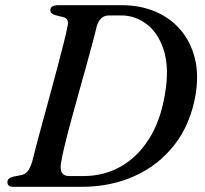

<svg xmlns="http://www.w3.org/2000/svg" viewBox="-20 -720 790 740"><path d="M8.5 -18Q8.5 -34 32.5 -39.5L61.5 -45Q75 -47.5 84.8 -57.8Q94.5 -68 103.5 -95Q109.5 -120.5 120.8 -162.5Q132 -204.5 146 -256.2Q160 -308 175 -362.5Q190 -417 203.2 -467.5Q216.5 -518 226.5 -558Q236.5 -598 240.5 -620Q247.5 -649 222 -654.5L195.5 -661Q174 -667 174 -680Q174 -700 204 -700H449.5Q519.5 -700 577.5 -675.8Q635.5 -651.5 675 -605.8Q714.5 -560 730.8 -496.2Q747 -432.5 733.5 -353Q714 -241 652.5 -162Q591 -83 498.8 -41.5Q406.5 0 295 0H31.5Q18 0 13.2 -5.2Q8.5 -10.5 8.5 -18ZM302 -41.5Q380 -41.5 444.8 -77.8Q509.5 -114 554 -184Q598.5 -254 615.5 -355.5Q633 -456 612 -524Q591 -592 546.2 -626.2Q501.5 -660.5 447.5 -660.5H399.5Q366 -660.5 353 -619.5Q348 -597 337 -556Q326 -515 311.8 -463.5Q297.5 -412 282 -356.8Q266.5 -301.5 252.5 -249.5Q238.5 -197.5 228.5 -156Q218.5 -114.5 215 -90.5Q207 -41.5 247 -41.5Z"/></svg>

Font: Fraunces 9pt S000
Style: Italic
Weight: 400
Italic angle: -16°
Version: Version 1.000; ttfautohint (v1.8.3)